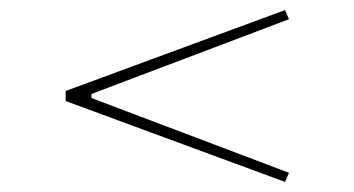

<svg xmlns="http://www.w3.org/2000/svg" viewBox="-20 -500 700 380"><path d="M544 -480 552 -462 161 -314V-306L552 -158L544 -140L110 -300V-320Z"/></svg>

Font: Kalnia Expanded ExtraLight
Style: Regular
Weight: 250
Width: 7
Designer: Frida Medrano
Foundry: Frida Medrano
Version: Version 1.105